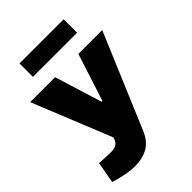

<svg xmlns="http://www.w3.org/2000/svg" viewBox="-269 -849 1172 1172"><g transform="rotate(-45 317.5 -262.5)"><path d="M180 209Q158 209 127.5 204.5Q97 200 58 190L16 178L41 39L82 42Q98 43 112.5 43.5Q127 44 141 44Q167 44 183.5 35.5Q200 27 208 8L214 -9L7 -521H222L317 -214H324L423 -521H629L371 90Q344 155 296 182Q248 209 180 209ZM128 -618V-734H509V-618Z"/></g></svg>

Font: REM ExtraBold
Style: Regular
Weight: 800
Designer: Octavio Pardo
Foundry: Ashler Design
Version: Version 1.005;gftools[0.9.28]